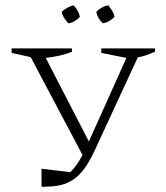

<svg xmlns="http://www.w3.org/2000/svg" viewBox="-20 -701 626 726"><path d="M258 -681Q278 -661 282 -637Q274 -628 262 -621Q250 -614 239 -613Q231 -621 223.5 -632Q216 -643 213 -656Q223 -665 234 -671.5Q245 -678 258 -681ZM389 -681Q397 -672 404 -660.5Q411 -649 413 -637Q404 -628 393 -621.5Q382 -615 369 -613Q349 -631 344 -656Q363 -676 389 -681ZM137 5V-63L246 -50Q258 -62 269 -77Q280 -92 292 -115L96 -485L24 -501V-518H252V-505Q208 -488 153 -482L316 -166L458 -482L363 -501V-518H566V-505Q549 -498 533.5 -492.5Q518 -487 501 -484L338 -132Q317 -86 293 -55.5Q269 -25 235.5 -10Q202 5 151 5Q148 5 144.5 5Q141 5 137 5Z"/></svg>

Font: Piazzolla SC ExtraLight
Style: Regular
Weight: 200
Designer: Juan Pablo del Peral
Foundry: Huerta Tipografica
Version: Version 1.330